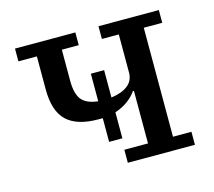

<svg xmlns="http://www.w3.org/2000/svg" viewBox="-81 -616 794 713"><g transform="rotate(-15 316.5 -259.0)"><path d="M280 -184H263Q182 -184 142.5 -221Q103 -258 103 -342V-469H32V-518H264V-469H199V-350Q199 -300 217 -277Q235 -254 280 -249V-355H331V-250Q371 -255 394.5 -273Q418 -291 418 -323V-469H353V-518H585V-469H514V-50H585V0H327V-50H418V-252H414Q385 -211 331 -193V-93H280Z"/></g></svg>

Font: IBM Plex Serif Text
Style: Regular
Weight: 450
Designer: Mike Abbink, Paul van der Laan, Pieter van Rosmalen
Foundry: Bold Monday
Version: Version 3.001